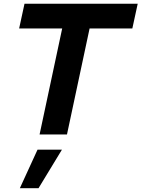

<svg xmlns="http://www.w3.org/2000/svg" viewBox="-20 -720 757 1028"><path d="M191.9 0 313 -567.7H82.5L111.2 -700H717.3L688.6 -567.7H459.7L338.6 0ZM86.3 287.6 181 81.2H311.7L186.3 287.6Z"/></svg>

Font: Red Hat Display VF
Style: Italic
Weight: 300
Italic angle: -12°
Designer: Pentagram, MCKL
Foundry: Pentagram, MCKL
Version: Version 1.010